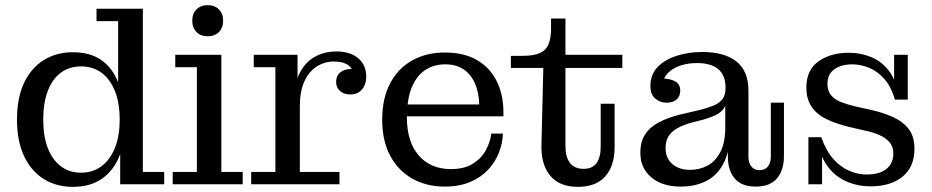

<svg xmlns="http://www.w3.org/2000/svg" viewBox="-20 -716 3623 746"><path d="M263 10Q199 10 150 -20.5Q101 -51 73.5 -109.5Q46 -168 46 -251Q46 -336 73.5 -394Q101 -452 150 -482.5Q199 -513 263 -513Q332 -513 376 -481Q420 -449 441 -390.5Q462 -332 462 -252L467 -250Q468 -172 445.5 -113.5Q423 -55 377.5 -22.5Q332 10 263 10ZM295 -45Q340 -45 373.5 -69.5Q407 -94 426 -140Q445 -186 445 -251Q445 -317 426 -363.5Q407 -410 373.5 -434Q340 -458 295 -458Q250 -458 217 -434Q184 -410 166 -363.5Q148 -317 148 -251Q148 -186 166 -140Q184 -94 217 -69.5Q250 -45 295 -45ZM447 0V-149L456 -254L439 -356V-634H355V-682H535V-48H618V0Z M651 0V-48H745V-455H661V-503H840V-48H923V0ZM787 -575Q760 -575 743.5 -591.5Q727 -608 727 -636Q727 -663 743.5 -679.5Q760 -696 787 -696Q814 -696 830.5 -679.5Q847 -663 847 -636Q847 -608 830.5 -591.5Q814 -575 787 -575Z M956 0V-48H1050V-455H966V-503H1136V-331L1145 -333V-48H1299V0ZM1118 -303Q1119 -377 1140.5 -424Q1162 -471 1200 -493.5Q1238 -516 1288 -516Q1340 -516 1371.5 -490Q1403 -464 1403 -417Q1403 -388 1386.5 -368.5Q1370 -349 1341 -349Q1316 -349 1301 -362.5Q1286 -376 1286 -397Q1286 -423 1304.5 -436.5Q1323 -450 1360 -448L1355 -418Q1354 -447 1334 -462Q1314 -477 1278 -477Q1241 -477 1210.5 -457.5Q1180 -438 1162.5 -399.5Q1145 -361 1145 -303Z M1708 9Q1637 9 1582 -22Q1527 -53 1496 -111Q1465 -169 1465 -251Q1465 -334 1496 -392.5Q1527 -451 1582 -481.5Q1637 -512 1708 -512L1710 -466Q1665 -466 1631.5 -443.5Q1598 -421 1579.5 -375.5Q1561 -330 1561 -259Q1561 -165 1607 -112Q1653 -59 1732 -59Q1784 -59 1817.5 -80Q1851 -101 1868 -133Q1885 -165 1889 -197H1934Q1933 -160 1918.5 -123Q1904 -86 1876.5 -56.5Q1849 -27 1807 -9Q1765 9 1708 9ZM1516 -264V-310H1842L1936 -279V-264ZM1842 -310Q1841 -355 1826 -390.5Q1811 -426 1782 -446Q1753 -466 1710 -466L1708 -512Q1783 -512 1833.5 -482.5Q1884 -453 1910 -400.5Q1936 -348 1936 -279Z M2225 10Q2152 10 2116 -35.5Q2080 -81 2084 -162L2091 -452H1965V-499H2010Q2052 -499 2076.5 -509.5Q2101 -520 2111 -543.5Q2121 -567 2121 -604V-644H2177V-148Q2177 -106 2194.5 -83Q2212 -60 2247 -60Q2282 -60 2298 -82.5Q2314 -105 2314 -148V-313H2368V-144Q2368 -72 2332 -31Q2296 10 2225 10ZM2177 -452V-503H2398V-452Z M2569 -317Q2544 -317 2525.5 -333.5Q2507 -350 2507 -381Q2507 -427 2535.5 -456Q2564 -485 2610 -499.5Q2656 -514 2708 -514Q2795 -514 2841.5 -477Q2888 -440 2888 -363L2799 -376Q2799 -423 2771 -447Q2743 -471 2687 -471Q2654 -471 2624.5 -461.5Q2595 -452 2576 -433Q2557 -414 2553 -383L2551 -411Q2583 -411 2603 -400Q2623 -389 2623 -364Q2623 -342 2609 -329.5Q2595 -317 2569 -317ZM2916 9Q2862 9 2835 -22Q2808 -53 2808 -109V-168H2798V-305H2794L2799 -340V-376L2888 -363V-106Q2888 -84 2899 -69.5Q2910 -55 2931 -55Q2953 -55 2964 -69.5Q2975 -84 2975 -106V-317H3026V-110Q3026 -55 2999 -23Q2972 9 2916 9ZM2625 9Q2553 9 2510.5 -27Q2468 -63 2468 -122Q2468 -166 2487 -194.5Q2506 -223 2540.5 -241Q2575 -259 2619 -270L2700 -289Q2731 -297 2753 -306Q2775 -315 2787 -331Q2799 -347 2799 -374L2803 -305H2798Q2790 -286 2770 -274Q2750 -262 2712 -251L2665 -239Q2633 -230 2611 -217.5Q2589 -205 2577.5 -186.5Q2566 -168 2566 -141Q2566 -101 2592.5 -78.5Q2619 -56 2661 -56Q2698 -56 2729 -72.5Q2760 -89 2779 -125.5Q2798 -162 2798 -222L2817 -217Q2818 -138 2794.5 -88Q2771 -38 2727.5 -14.5Q2684 9 2625 9Z M3363 8Q3311 8 3266.5 -12Q3222 -32 3192.5 -74Q3163 -116 3155 -183H3171Q3190 -129 3218.5 -97.5Q3247 -66 3280.5 -52Q3314 -38 3347 -38Q3397 -38 3424 -59.5Q3451 -81 3451 -120Q3451 -146 3436.5 -163Q3422 -180 3397.5 -191Q3373 -202 3343 -208L3283 -222Q3231 -234 3192.5 -252.5Q3154 -271 3133.5 -301Q3113 -331 3113 -376Q3113 -444 3160 -477.5Q3207 -511 3277 -511Q3325 -511 3367.5 -493Q3410 -475 3438 -435Q3466 -395 3472 -329H3457Q3442 -381 3414.5 -411Q3387 -441 3354.5 -453.5Q3322 -466 3292 -466Q3249 -466 3222 -447Q3195 -428 3195 -390Q3195 -363 3209 -346Q3223 -329 3247.5 -319.5Q3272 -310 3301 -303L3360 -290Q3410 -279 3449 -261.5Q3488 -244 3510.5 -215Q3533 -186 3533 -138Q3533 -67 3486.5 -29.5Q3440 8 3363 8ZM3121 0V-183H3155L3174 -153V0ZM3472 -329 3454 -359V-503H3507V-329Z"/></svg>

Font: Montagu Slab
Style: Regular
Weight: 400
Version: Version 1.000